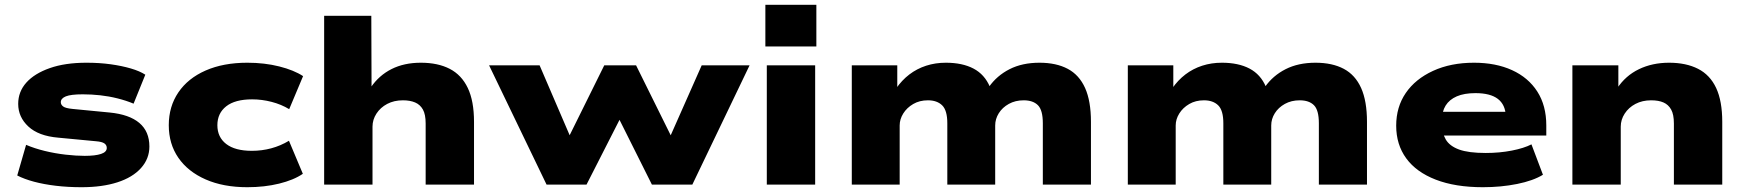

<svg xmlns="http://www.w3.org/2000/svg" viewBox="-20 -771 7287 802"><path d="M321 11Q264 11 213.5 5Q163 -1 122 -12Q81 -23 52 -38L89 -166Q124 -151 167 -140.5Q210 -130 254 -125Q298 -120 334 -120Q378 -120 402 -128Q426 -136 426 -153Q426 -165 416 -172Q406 -179 381 -181L223 -196Q141 -203 98.5 -242.5Q56 -282 56 -337Q56 -388 90 -426Q124 -464 188 -486.5Q252 -509 341 -509Q396 -509 442.5 -502.5Q489 -496 526.5 -485Q564 -474 587 -459L538 -338Q507 -351 471 -360Q435 -369 398.5 -373Q362 -377 326 -377Q276 -377 255 -368.5Q234 -360 234 -344Q234 -334 243.5 -326.5Q253 -319 283 -316L438 -301Q520 -293 562 -257.5Q604 -222 604 -159Q604 -108 569 -69Q534 -30 470.5 -9.5Q407 11 321 11Z M1013 11Q913 11 839 -21.5Q765 -54 725 -112Q685 -170 685 -248Q685 -326 725 -385Q765 -444 839 -476.5Q913 -509 1013 -509Q1085 -509 1146.5 -493.5Q1208 -478 1246 -453L1188 -315Q1155 -335 1114.5 -345.5Q1074 -356 1033 -356Q962 -356 925 -327Q888 -298 888 -248Q888 -198 925 -169.5Q962 -141 1032 -141Q1074 -141 1113 -151.5Q1152 -162 1187 -183L1245 -45Q1207 -19 1146 -4Q1085 11 1013 11Z M1334 0V-705H1531L1532 -406H1529Q1563 -456 1615.5 -482.5Q1668 -509 1738 -509Q1809 -509 1858.5 -483.5Q1908 -458 1934 -403.5Q1960 -349 1960 -262V0H1758V-255Q1758 -293 1746.5 -313.5Q1735 -334 1714 -343Q1693 -352 1663 -352Q1626 -352 1597.5 -337Q1569 -322 1552.5 -296.5Q1536 -271 1536 -242V0Z M2263 0 2023 -498H2234L2366 -191H2352L2504 -498H2637L2789 -191H2775L2911 -498H3111L2872 0H2703L2544 -318H2592L2430 0Z M3177 -577V-751H3390V-577ZM3183 0V-498H3385V0Z M3538 0V-498H3728V-401H3723Q3747 -436 3778.5 -460Q3810 -484 3848.5 -496.5Q3887 -509 3931 -509Q4000 -509 4046.5 -484.5Q4093 -460 4115 -408H4111Q4144 -455 4197 -482Q4250 -509 4322 -509Q4392 -509 4440 -483.5Q4488 -458 4512.5 -403.5Q4537 -349 4537 -262V0H4336V-256Q4336 -311 4315.5 -331.5Q4295 -352 4256 -352Q4221 -352 4194 -337Q4167 -322 4152 -298Q4137 -274 4137 -247V0H3937V-256Q3937 -310 3915.5 -331Q3894 -352 3856 -352Q3821 -352 3794.5 -336.5Q3768 -321 3753 -297Q3738 -273 3738 -247V0Z M4691 0V-498H4881V-401H4876Q4900 -436 4931.5 -460Q4963 -484 5001.5 -496.5Q5040 -509 5084 -509Q5153 -509 5199.5 -484.5Q5246 -460 5268 -408H5264Q5297 -455 5350 -482Q5403 -509 5475 -509Q5545 -509 5593 -483.5Q5641 -458 5665.5 -403.5Q5690 -349 5690 -262V0H5489V-256Q5489 -311 5468.5 -331.5Q5448 -352 5409 -352Q5374 -352 5347 -337Q5320 -322 5305 -298Q5290 -274 5290 -247V0H5090V-256Q5090 -310 5068.5 -331Q5047 -352 5009 -352Q4974 -352 4947.5 -336.5Q4921 -321 4906 -297Q4891 -273 4891 -247V0Z M6174 11Q6059 11 5977.5 -20.5Q5896 -52 5854 -109.5Q5812 -167 5812 -246Q5812 -324 5852 -382.5Q5892 -441 5966 -475Q6040 -509 6137 -509Q6228 -509 6296 -478Q6364 -447 6401.5 -388.5Q6439 -330 6439 -247V-205H5976V-304H6291L6270 -286Q6268 -334 6236.5 -358Q6205 -382 6143 -382Q6096 -382 6065 -368.5Q6034 -355 6018.5 -330Q6003 -305 6003 -269V-256Q6003 -216 6019 -188.5Q6035 -161 6074.5 -146.5Q6114 -132 6186 -132Q6244 -132 6295 -142Q6346 -152 6377 -168L6425 -41Q6384 -16 6317 -2.5Q6250 11 6174 11Z M6548 0V-498H6740V-402H6735Q6770 -455 6826 -482Q6882 -509 6952 -509Q7023 -509 7073 -483.5Q7123 -458 7148.5 -403.5Q7174 -349 7174 -262V0H6972V-255Q6972 -293 6960.5 -313.5Q6949 -334 6928.5 -343Q6908 -352 6877 -352Q6840 -352 6811.5 -337Q6783 -322 6766.5 -296.5Q6750 -271 6750 -242V0Z"/></svg>

Font: Nunito Sans 10pt Expanded Black
Style: Regular
Weight: 900
Width: 7
Designer: Vernon Adams
Foundry: Vernon Adams
Version: Version 3.101;gftools[0.9.27]